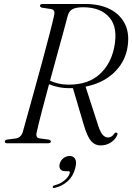

<svg xmlns="http://www.w3.org/2000/svg" viewBox="-20 -720 664 965"><path d="M569 -41Q560.5 -19.5 537.5 -4.2Q514.5 11 484.5 11Q457.5 11 437.8 -11.2Q418 -33.5 400 -96L346.5 -277Q340 -277 333 -277Q301.5 -276.5 274.8 -282Q248 -287.5 226.5 -296.5Q206.5 -223.5 189.8 -159Q173 -94.5 164.5 -55.5Q157.5 -28 178.5 -24.5L223.5 -18.5Q235.5 -16 235.5 -9Q235.5 0 221.5 0H15.5Q4 0 4 -8.5Q4 -17.5 19 -19L58.5 -24Q84 -27 94 -55Q104 -91 120.5 -150.2Q137 -209.5 156.5 -279.8Q176 -350 195 -420.5Q214 -491 229.5 -550.8Q245 -610.5 253 -647.5Q257 -670.5 237 -674.5L193 -681Q181 -683.5 181 -691Q181 -700 195 -700H409Q482.5 -700 534.5 -673Q586.5 -646 609.8 -595.8Q633 -545.5 619.5 -475Q606 -404.5 551.2 -353.2Q496.5 -302 410 -284.5L466.5 -110.5Q481.5 -59.5 494.5 -44.2Q507.5 -29 523 -29Q541.5 -29 554.5 -48.5Q559.5 -55.5 566 -53Q574 -50.5 569 -41ZM321 -643Q312 -609 297.8 -556.2Q283.5 -503.5 266 -440.8Q248.5 -378 231.5 -314.5Q250.5 -305.5 274.2 -300Q298 -294.5 325.5 -294.5Q422.5 -294.5 479.8 -346Q537 -397.5 554 -482Q574 -581.5 529.8 -632.5Q485.5 -683.5 398.5 -683.5Q362.5 -683.5 345 -674.2Q327.5 -665 321 -643ZM310 140.5Q290 140.5 283 130Q276 119.5 280 104Q284.5 86 298.8 75Q313 64 330 64Q349.5 64 358 79.2Q366.5 94.5 358 125.5Q348.5 164.5 321.2 189.8Q294 215 256 224Q245.5 227 245 220.5Q245 213.5 254 211.5Q285 203.5 305.5 185.5Q326 167.5 330.5 150.5Q333 140.5 323.5 140.5Z"/></svg>

Font: Fraunces 72pt S000 Light
Style: Italic
Weight: 300
Italic angle: -16°
Version: Version 1.000; ttfautohint (v1.8.3)